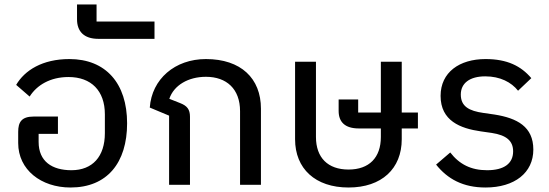

<svg xmlns="http://www.w3.org/2000/svg" viewBox="-20 -823 2446 855"><path d="M294 12C457 12 546 -98 546 -274C546 -452 451 -560 289 -560C169 -560 90 -510 52 -445L112 -393C144 -444 204 -480 285 -480C386 -480 447 -419 447 -314V-230C447 -126 392 -65 298 -65C212 -65 152 -104 152 -191V-227H238V-304H130C76 -304 61 -279 61 -236V-186C61 -67 163 12 294 12Z M418 -650H668V-727H410V-803H323V-737C323 -684 353 -650 418 -650Z M733 0H826V-303C826 -336 813 -352 782 -364L734 -383C754 -443 818 -481 897 -481C989 -481 1049 -427 1049 -328V0H1142V-339C1142 -474 1053 -560 897 -560C759 -560 656 -471 647 -344L733 -308Z M1532 12C1680 12 1769 -72 1769 -203V-251H1841V-322H1769V-548H1676V-322H1575V-380H1488V-329C1488 -279 1517 -251 1578 -251H1676V-213C1676 -121 1624 -68 1532 -68C1440 -68 1387 -121 1387 -213V-548H1294V-203C1294 -72 1384 12 1532 12Z M2142 12C2272 12 2355 -54 2355 -157C2355 -259 2283 -297 2182 -313L2133 -320C2069 -329 2032 -349 2032 -402C2032 -452 2071 -483 2141 -483C2207 -483 2257 -457 2287 -419L2346 -475C2300 -529 2239 -560 2142 -560C2026 -560 1942 -501 1942 -396C1942 -285 2030 -251 2121 -238L2170 -231C2235 -221 2265 -196 2265 -149C2265 -95 2225 -65 2149 -65C2078 -65 2026 -91 1985 -144L1922 -90C1973 -26 2042 12 2142 12Z"/></svg>

Font: IBM Plex Thai Text
Style: Regular
Weight: 450
Designer: Mike Abbink, Paul van der Laan, Pieter van Rosmalen, Ben Mitchell, Mark Frömberg
Foundry: Bold Monday
Version: Version 1.0